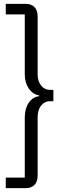

<svg xmlns="http://www.w3.org/2000/svg" viewBox="-20 -813 307 1000"><path d="M176 -729V-428Q176 -389 194.5 -367Q213 -345 239 -345H258V-286H239Q213 -286 194.5 -263.5Q176 -241 176 -202V103Q176 132 160 149.5Q144 167 113 167H10V112H109V-201Q109 -247 129.5 -277.5Q150 -308 184 -312V-316Q150 -322 129.5 -352.5Q109 -383 109 -427V-738H10V-793H113Q144 -793 160 -775.5Q176 -758 176 -729Z"/></svg>

Font: Mona Sans Condensed
Style: Regular
Weight: 400
Width: 3
Designer: Deni Anggara
Foundry: GitHub
Version: Version 2.000